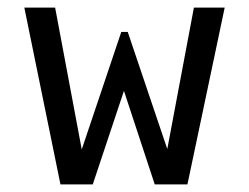

<svg xmlns="http://www.w3.org/2000/svg" viewBox="-20 -485 654 505"><path d="M571 -465 473 0H387L306 -246L224 0H139L44 -465H125L195 -92L299 -401H316L420 -93L490 -465Z"/></svg>

Font: Intel One Mono
Style: Regular
Weight: 400
Monospace: yes
Designer: Fred Shallcrass
Foundry: Frere-Jones Type LLC
Version: Version 1.400;hotconv 1.1.0;makeotfexe 2.6.0;FJTRelease1.4